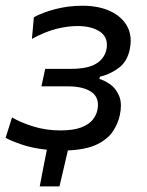

<svg xmlns="http://www.w3.org/2000/svg" viewBox="-20 -528 524 686"><path d="M122 138Q128 105.5 134.5 72.5Q141 39.5 147.5 7Q96.5 1.5 58.8 -11.2Q21 -24 0 -35.5L23 -108.5Q53 -90.5 98.8 -76.2Q144.5 -62 195.5 -62Q242.5 -62 270.2 -72.8Q298 -83.5 311.2 -100.2Q324.5 -117 328 -135Q330 -145 330 -153.5Q330 -182 308 -198.5Q278.5 -219.5 222.5 -219.5H128L141.5 -282H233.5Q293 -282 323 -300.2Q353 -318.5 360 -350Q362 -359.5 362 -367.5Q362 -397 338.5 -414Q308 -435 257 -435Q222.5 -435 182 -425Q141.5 -415 94 -389L101 -466.5Q133.5 -484 179.2 -495.8Q225 -507.5 274.5 -507.5Q333 -507.5 374.2 -488Q415.5 -468.5 434.5 -434Q447 -411 447 -382.5Q447 -368.5 444 -353.5Q435.5 -309 404.8 -285.8Q374 -262.5 337 -254L335 -246Q353 -241 373.5 -226.8Q394 -212.5 405.5 -185.5Q412 -170.5 412 -150.5Q412 -134.5 408 -116Q401.5 -86 383.2 -58.5Q365 -31 326.8 -12.2Q288.5 6.5 222.5 9.5Q215 41.5 207.5 74L192.5 138Z"/></svg>

Font: Heraclito
Style: Italic
Weight: 400
Italic angle: -12°
Designer: Kostas Bartsokas (font) & Cristiano Sobral (main changes)
Foundry: Kostas Bartsokas (font) & Cristiano Sobral (main changes)
Version: Version 1.00;July 8, 2020;FontCreator 13.0.0.2655 64-bit